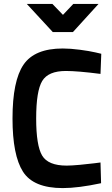

<svg xmlns="http://www.w3.org/2000/svg" viewBox="-20 -951 571 982"><path d="M494 -120 497 -14Q380 11 301 11Q151 11 97.5 -73Q44 -157 44 -345Q44 -538 100.5 -620.5Q157 -703 301 -703Q340 -703 389 -696.5Q438 -690 468 -683L498 -676L494 -573Q377 -588 317 -588Q227 -588 196 -537Q165 -486 165 -345Q165 -207 195.5 -155.5Q226 -104 321 -104Q345 -104 388.5 -108Q432 -112 463 -116ZM484 -931 353 -787H250L117 -931H248L302 -875L355 -931Z"/></svg>

Font: TitilliumText22L Rg
Style: Bold
Weight: 700
Designer: Campivisivi
Foundry: Campivisivi
Version: 1.000